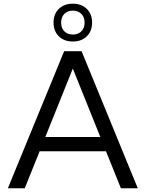

<svg xmlns="http://www.w3.org/2000/svg" viewBox="-20 -1006 778 1026"><path d="M112.3 0H22L322.8 -732.4H416L716.3 0H626L546.4 -197.8H191.9ZM222.2 -273.9H516.1L369.1 -639.6ZM369.1 -784.2Q322.8 -784.2 294.4 -812Q266.1 -839.8 266.1 -885.3Q266.1 -930.7 294.4 -958.5Q322.8 -986.3 369.1 -986.3Q415.5 -986.3 443.8 -958.5Q472.2 -930.7 472.2 -885.3Q472.2 -839.8 443.8 -812Q415.5 -784.2 369.1 -784.2ZM369.1 -821.3Q397.5 -821.3 414.8 -838.9Q432.1 -856.4 432.1 -885.3Q432.1 -914.1 414.8 -931.6Q397.5 -949.2 369.1 -949.2Q340.8 -949.2 323.7 -931.6Q306.6 -914.1 306.6 -885.3Q306.6 -856.4 323.7 -838.9Q340.8 -821.3 369.1 -821.3Z"/></svg>

Font: Kumbh Sans
Style: Regular
Weight: 400
Version: Version 1.005